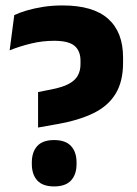

<svg xmlns="http://www.w3.org/2000/svg" viewBox="-20 -672 502 706"><path d="M120 -203V-333.5L168 -343Q209.5 -351 232.8 -363.5Q256 -376 266 -394Q276 -412 276 -436V-448.5Q276 -485 254 -503.5Q232 -522 179 -522Q136.5 -522 95.5 -512.2Q54.5 -502.5 15.5 -487L32.5 -616.5Q51.5 -625.5 78.5 -633.5Q105.5 -641.5 139 -646.8Q172.5 -652 210 -652Q322.5 -652 377.5 -603Q432.5 -554 432.5 -461V-440.5Q432.5 -372.5 405.2 -327.5Q378 -282.5 324 -256Q270 -229.5 190 -215.5ZM179 13.5Q137 13.5 117 -8.5Q97 -30.5 97 -69V-74.5Q97 -113 117 -135Q137 -157 179 -157Q221 -157 241.2 -135Q261.5 -113 261.5 -74.5V-69Q261.5 -30.5 241.2 -8.5Q221 13.5 179 13.5Z"/></svg>

Font: Anek Telugu
Style: Bold
Weight: 700
Designer: Omkar Bhoir (Telugu), Yesha Goshar (Latin)
Foundry: Ek Type
Version: Version 1.003